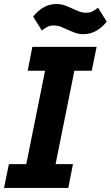

<svg xmlns="http://www.w3.org/2000/svg" viewBox="-24 -930 548 950"><path d="M314 0H-4L20 -118H106L199 -580H113L136 -698H454L430 -580H344L251 -118H337ZM389 -761Q367 -761 350 -767Q333 -773 313 -782Q294 -791 277.5 -797.5Q261 -804 241 -804Q224 -804 212 -798Q200 -792 183 -779L140 -848Q163 -877 191.5 -893.5Q220 -910 255 -910Q277 -910 294.5 -904Q312 -898 331 -889Q350 -880 367 -873.5Q384 -867 403 -867Q420 -867 432.5 -873Q445 -879 461 -892L504 -823Q482 -795 453 -778Q424 -761 389 -761Z"/></svg>

Font: IBM Plex Sans
Style: Bold Italic
Weight: 700
Italic angle: -11.31°
Designer: Mike Abbink, Paul van der Laan, Pieter van Rosmalen
Foundry: Bold Monday
Version: Version 3.201